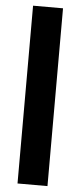

<svg xmlns="http://www.w3.org/2000/svg" viewBox="-57 -862 376 894"><g transform="rotate(5 130.5 -415.5)"><path d="M60.5 0V-831H200.5V0Z"/></g></svg>

Font: Merriweather 24pt
Style: Bold
Weight: 700
Designer: Eben Sorkin
Foundry: Eben Sorkin
Version: Version 2.100